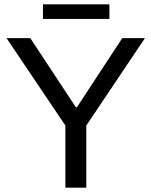

<svg xmlns="http://www.w3.org/2000/svg" viewBox="-20 -861 695 881"><path d="M177 -774V-841H482V-774ZM280 0V-285L10 -686H119L328 -369H333L541 -686H645L376 -285V0Z"/></svg>

Font: Archivo
Style: Regular
Weight: 400
Designer: Hector Gatti
Foundry: Omnibus-Type
Version: Version 2.001